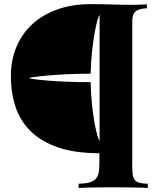

<svg xmlns="http://www.w3.org/2000/svg" viewBox="-20 -729 772 930"><path d="M420.4 -709Q474.1 -709 521.7 -707.3Q569.3 -705.6 615.2 -705.6Q634.8 -705.6 653.6 -706.1Q672.4 -706.5 691.4 -708V-689Q668.9 -688 655 -683.3Q641.1 -678.7 633.5 -670.4Q626 -662.1 623.3 -649.9Q620.6 -637.7 620.6 -621.1V75.2Q620.6 102.5 623.3 118.9Q626 135.3 634 144.3Q642.1 153.3 657 156.7Q671.9 160.2 695.8 161.1V181.2Q680.2 180.7 660.2 179.9Q640.1 179.2 617.2 179Q594.2 178.7 569.6 178.5Q544.9 178.2 520.5 178.2Q471.7 178.2 429.2 179Q386.7 179.7 360.8 181.2V161.1Q392.1 160.2 411.9 155Q431.6 149.9 442.6 138.7Q453.6 127.4 457.5 109.6Q461.4 91.8 461.4 64.9V13.2Q342.8 13.2 261 -15.1Q179.2 -43.5 128.4 -93.5Q77.6 -143.6 55.2 -211.7Q32.7 -279.8 32.7 -359.9Q32.7 -436.5 59.1 -500.5Q85.4 -564.5 135.3 -610.8Q185.1 -657.2 257.1 -683.1Q329.1 -709 420.4 -709ZM462.4 -655.8Q459.5 -655.8 452.6 -633.1Q445.8 -610.4 438.7 -571.5Q431.6 -532.7 426 -481.2Q420.4 -429.7 418.9 -372.1Q357.4 -372.1 303.2 -369.4Q249 -366.7 208.7 -363Q168.5 -359.4 145 -356Q121.6 -352.5 121.6 -351.1Q121.6 -348.6 145 -345.5Q168.5 -342.3 208.7 -338.9Q249 -335.4 303.2 -333.3Q357.4 -331.1 418.9 -331.1Q420.4 -271 426 -219.2Q431.6 -167.5 438.7 -129.4Q445.8 -91.3 452.6 -69.6Q459.5 -47.9 462.4 -47.9Z"/></svg>

Font: SVN-Playfair Display
Style: Bold
Weight: 700
Designer: Claus Eggers Sørensen
Foundry: Claus Eggers Sørensen
Version: Version 1.004;PS 001.004;hotconv 1.0.70;makeotf.lib2.5.58329